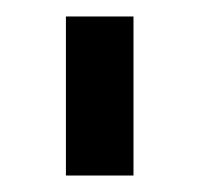

<svg xmlns="http://www.w3.org/2000/svg" viewBox="-20 -733 243 233"><path d="M60 -713H142V-520H60Z"/></svg>

Font: Liter
Style: Regular
Weight: 400
Designer: Anton Skugarov
Foundry: skugi
Version: Version 1.004; ttfautohint (v1.8.4.7-5d5b)